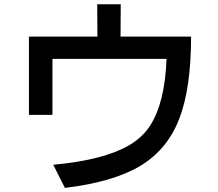

<svg xmlns="http://www.w3.org/2000/svg" viewBox="-20 -829 1040 917"><path d="M118.2 -280.3V-654.3H445.3L444.3 -808.6H556.6L555.7 -654.3H892.6Q892.6 -406.2 835.4 -259.8Q778.3 -113.3 648.9 -36.1Q519.5 41 290 68.4L234.4 -42Q475.6 -64.5 595.7 -134.8Q660.2 -171.9 697.3 -229.5Q767.6 -338.9 775.4 -547.9H230.5V-280.3Z"/></svg>

Font: GenEi M Gothic v2 Medium
Style: Regular
Weight: 500
Version: Version 2.0